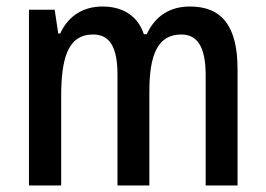

<svg xmlns="http://www.w3.org/2000/svg" viewBox="-20 -570 817 590"><path d="M564 -550C504 -550 458 -523 431 -465H422C405 -517 362 -550 295 -550C239 -550 191 -524 165 -467H159L148 -540H69V0H168V-274C168 -392 189 -464 266 -464C317 -464 341 -426 341 -340V0H439V-290C439 -404 466 -464 537 -464C588 -464 612 -424 612 -338V0H710V-357C710 -488 663 -550 564 -550Z"/></svg>

Font: Noto Sans Gujarati UI Condensed Medium
Style: Regular
Weight: 500
Width: 3
Designer: Jelle Bosma - Monotype Design Team, Universal Thirst
Foundry: Monotype Imaging Inc.
Version: Version 2.106